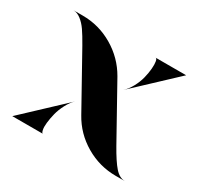

<svg xmlns="http://www.w3.org/2000/svg" viewBox="-101 -543 687 664"><g transform="rotate(30 243.0 -211.5)"><path d="M467 -423 304 -270Q319 -284 330 -304.5Q341 -325 346 -345Q351 -365 352.5 -383Q354 -401 352 -412Q350 -423 345 -423ZM17 0 180 -153Q166 -140 155 -119Q144 -98 139 -78Q134 -58 132 -40Q130 -22 132.5 -11Q135 0 139 0ZM380 -91Q407 -43 426 -21.5Q445 0 467 0H430Q365 0 309 -33Q253 -66 222 -122L105 -332Q87 -364 74.5 -382Q62 -400 47 -411.5Q32 -423 17 -423H54Q119 -423 175 -390Q231 -357 263 -301Z"/></g></svg>

Font: Oscilla
Style: Regular
Weight: 400
Designer: Ryan Lin
Version: Version 1.0